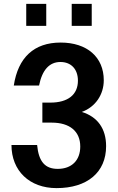

<svg xmlns="http://www.w3.org/2000/svg" viewBox="-20 -955 607 988"><path d="M39 -209C39 -76 132 13 271 13C429 13 526 -68 526 -203C526 -293 482 -354 401 -379C472 -405 514 -469 514 -542C514 -661 428 -736 292 -736C155 -736 73 -659 51 -515H181C197 -595 234 -636 291 -636C346 -636 381 -599 381 -540C381 -468 330 -427 239 -427H198V-324H246C339 -324 393 -279 393 -201C393 -130 349 -86 277 -86C212 -86 179 -123 171 -209ZM115 -822H218V-935H115ZM349 -822H452V-935H349Z"/></svg>

Font: Perun SemiBold
Style: Regular
Weight: 600
Foundry: Copyright (c) Stefan Peev, Context Ltd, 2016
Version: Version 1.089